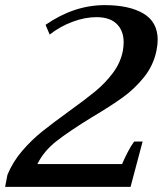

<svg xmlns="http://www.w3.org/2000/svg" viewBox="-29 -730 640 750"><path d="M0 -47Q21 -98 58 -141Q95 -184 136.5 -217Q178 -250 240 -295Q304 -341 343 -373Q382 -405 412 -445Q442 -485 451 -532Q454 -550 454 -565Q454 -610 427 -636.5Q400 -663 348 -663Q303 -663 254.5 -645Q206 -627 165 -595L149 -633Q260 -710 380 -710Q476 -710 531.5 -677Q587 -644 587 -574Q587 -556 582 -531Q570 -474 533.5 -428.5Q497 -383 450.5 -349.5Q404 -316 330 -272Q242 -218 192 -179Q142 -140 117 -89H448Q456 -109 469.5 -135Q483 -161 495 -177H528L481 0H-9Z"/></svg>

Font: Trirong SemiBold
Style: Italic
Weight: 600
Italic angle: -12°
Designer: Katatrad Team
Foundry: CadsonDemak
Version: Version 1.001